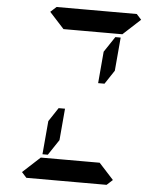

<svg xmlns="http://www.w3.org/2000/svg" viewBox="-64 -1055 943 1111"><g transform="rotate(5 408.0 -500.0)"><path d="M513 -766 573 -856H604L587 -662L534 -582H497ZM631 -31 597 0H426H302H131L103 -31L204 -124H229H313H437H521H546ZM185 -969 219 -1000H390H514H685L713 -969L612 -876H587H503H379H295H276H270ZM303 -234 243 -144H212L229 -338L282 -418H319Z"/></g></svg>

Font: DSEG14 Classic
Style: Bold Italic
Weight: 700
Italic angle: -5°
Designer: Keshikan(Twitter:@keshinomi_88pro)
Version: Version 0.46